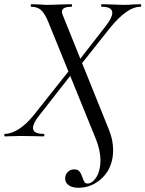

<svg xmlns="http://www.w3.org/2000/svg" viewBox="-43 -645 688 908"><path d="M265 199Q265 182 277 169Q289 156 308 156Q325 156 333 166Q341 176 347 194Q352 209 356.5 216Q361 223 372 223Q389 223 406 202.5Q423 182 429 148Q432 133 432 115Q432 64 409 9L185 -542Q169 -581 151.5 -597Q134 -613 106 -613Q102 -613 102 -619Q102 -625 106 -625L140 -624Q162 -622 173 -622Q204 -622 248 -624L294 -625Q298 -625 298 -619Q298 -613 294 -613Q250 -613 250 -589Q250 -581 254 -573L472 -32Q492 17 492 65Q492 84 489 102Q478 165 432 204Q386 243 328 243Q299 243 282 231Q265 219 265 199ZM-19 -12Q11 -12 47.5 -35.5Q84 -59 121 -106L282 -309L296 -295L141 -97Q113 -62 113 -40Q113 -12 163 -12Q167 -12 167 -6Q167 0 163 0Q135 0 119 -1L53 -2L16 -1Q5 0 -19 0Q-23 0 -23 -6Q-23 -12 -19 -12ZM307 -329 458 -523Q488 -562 488 -584Q488 -613 439 -613Q435 -613 435 -619Q435 -625 439 -625L482 -624Q524 -622 550 -622Q565 -622 587 -624L620 -625Q625 -625 625 -619Q625 -613 620 -613Q559 -613 478 -514L321 -316Z"/></svg>

Font: Cormorant Garamond Medium
Style: Italic
Weight: 500
Italic angle: -10°
Designer: Christian Thalmann (Catharsis Fonts)
Foundry: Catharsis Fonts
Version: Version 4.000